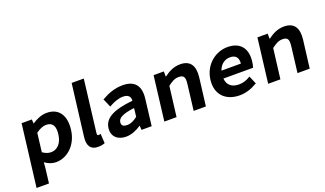

<svg xmlns="http://www.w3.org/2000/svg" viewBox="-83 -1253 3371 1993"><g transform="rotate(-20 1602.5 -256.0)"><path d="M592 -253C610 -402 549 -503 413 -503C355 -503 299 -478 249 -445L246 -491H133L49 194H186L206 30L211 -31C247 -5 289 12 332 12C455 12 572 -87 592 -253ZM364 -388C436 -388 463 -342 452 -252C440 -151 383 -103 320 -103C292 -103 262 -111 227 -136L252 -342C293 -372 330 -388 364 -388Z M864 2 872 -2 866 -106 856 -104C847 -102 845 -102 840 -102C835 -102 825 -105 828 -129L898 -706H764L693 -132C683 -47 710 12 798 12C825 12 847 8 864 2Z M1276 -48 1279 0H1391L1426 -289C1443 -424 1389 -503 1252 -503C1162 -503 1084 -471 1026 -437L1016 -433L1057 -338L1067 -344C1113 -370 1164 -390 1215 -390C1277 -390 1295 -360 1294 -317C1079 -295 976 -241 963 -134C952 -46 1012 12 1106 12C1169 12 1224 -14 1276 -48ZM1273 -146C1233 -116 1199 -98 1159 -98C1116 -98 1094 -113 1099 -151C1104 -190 1141 -222 1284 -240Z M1707 -331C1752 -365 1784 -384 1827 -384C1880 -384 1899 -363 1890 -288L1855 0H1990L2028 -306C2043 -428 2002 -503 1887 -503C1814 -503 1758 -472 1705 -432L1704 -491H1591L1531 0H1666Z M2549 -43 2559 -47 2521 -137 2510 -131C2472 -108 2436 -97 2392 -97C2315 -97 2265 -136 2260 -210H2587L2590 -218C2594 -230 2598 -250 2601 -272C2618 -407 2558 -503 2409 -503C2277 -503 2149 -404 2129 -245C2109 -84 2208 12 2362 12C2432 12 2497 -12 2549 -43ZM2484 -294H2269C2291 -360 2342 -394 2398 -394C2461 -394 2489 -360 2484 -294Z M2854 -331C2899 -365 2931 -384 2974 -384C3027 -384 3046 -363 3037 -288L3002 0H3137L3175 -306C3190 -428 3149 -503 3034 -503C2961 -503 2905 -472 2852 -432L2851 -491H2738L2678 0H2813Z"/></g></svg>

Font: Falling Sky
Style: SeBdObl
Weight: 600
Designer: Paul D. Hunt
Foundry: Adobe Systems Incorporated
Version: Version 1.02